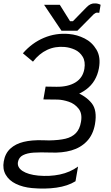

<svg xmlns="http://www.w3.org/2000/svg" viewBox="-47 -906 647 1124"><path d="M-25 39Q-17 -8 13.5 -36Q44 -64 91.5 -75.5Q139 -87 203 -85L241 -84Q299 -85 336.5 -94Q374 -103 397 -126.5Q420 -150 427 -192Q436 -241 413 -270Q390 -299 355.5 -310.5Q321 -322 291 -323L207 -324L220 -399L283 -398Q351 -397 394.5 -423.5Q438 -450 447 -503Q454 -546 437 -574Q420 -602 391.5 -615Q363 -628 332 -631Q276 -636 229 -614Q182 -592 146 -545L87 -594Q140 -655 210 -684.5Q280 -714 357 -707Q404 -703 448 -681Q492 -659 518 -615Q544 -571 532 -506Q525 -468 506.5 -436.5Q488 -405 457 -382Q426 -359 385 -345L395 -368Q457 -343 490 -301.5Q523 -260 509 -179Q498 -117 461.5 -79Q425 -41 371 -25.5Q317 -10 249 -13Q188 -15 150 -12.5Q112 -10 87.5 2.5Q63 15 58 43Q53 74 85 95Q117 116 177 122Q244 128 303.5 115.5Q363 103 410 69L395 155Q350 183 283.5 192.5Q217 202 140 195Q87 190 46.5 170.5Q6 151 -13.5 117Q-33 83 -25 39ZM211 -878H303L363 -782H380L461 -865Q472 -876 484 -881.5Q496 -887 510 -886Q527 -886 542 -878L534 -831Q529 -832 521 -832Q513 -832 502 -823L406 -726H313Z"/></svg>

Font: Fixel Italic Variable 20240409 Display Thin
Style: Italic
Weight: 100
Italic angle: -10°
Designer: AlfaBravo + MacPaw
Foundry: Kyrylo Tkachov, Marchela Mozhyna, Serhii Makarenko, Maria Weinstein, Zakhar Kryvoshyya
Version: Version 1.211;Glyphs 3.2 (3225)